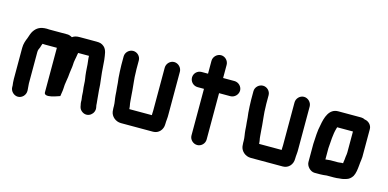

<svg xmlns="http://www.w3.org/2000/svg" viewBox="-68 -1030 2942 1456"><g transform="rotate(15 1403.0 -301.5)"><path d="M54 -22V-11C54 21 82 49 114 49C146 49 173 21 173 -11V-18C173 -37 169 -51 169 -70V-317C169 -333 175 -344 181 -357C185 -368 186 -378 191 -387C199 -386 206 -386 212 -386H304V-36C304 -20 319 -15 336 -16C368 -18 399 -31 424 -39C426 -60 431 -76 432 -97C432 -143 445 -182 447 -227C449 -250 454 -268 455 -290C455 -323 464 -348 467 -375L470 -390H555C555 -368 559 -348 561 -325L563 -295C564 -274 566 -258 568 -239C570 -224 575 -200 575 -182L577 -150C580 -127 583 -104 583 -82C584 -73 585 -66 586 -59C586 -56 586 -54 587 -51V-41C587 -33 588 -23 591 -12L593 -1C596 14 605 27 619 36C665 66 719 23 709 -27L707 -37C706 -40 706 -42 706 -43C706 -48 706 -53 705 -58C705 -69 702 -77 702 -88C702 -95 701 -103 700 -110C700 -116 699 -123 698 -132C694 -163 695 -194 690 -226C684 -270 680 -317 677 -364L675 -390C669 -432 668 -467 642 -490C624 -505 610 -509 582 -509H451C426 -509 409 -505 393 -493C379 -501 366 -505 355 -505H212C207 -505 201 -505 193 -506C142 -506 115 -489 94 -458C82 -440 78 -422 70 -400C60 -376 50 -350 50 -317V-73C50 -54 52 -37 54 -22Z M810 -454V-386C810 -353 813 -318 815 -285C817 -266 822 -233 822 -213C823 -204 824 -194 825 -183L827 -153C829 -124 836 -99 836 -71V-56C836 -46 837 -37 838 -29C843 8 878 40 921 40H1173C1217 40 1248 4 1248 -39C1248 -67 1253 -89 1252 -118V-452C1252 -484 1224 -512 1192 -512C1160 -512 1133 -484 1133 -452V-116C1133 -107 1133 -98 1132 -90V-79H955C954 -86 954 -93 953 -100C946 -131 947 -159 943 -193L941 -221C938 -266 930 -312 930 -360C929 -369 929 -377 929 -386V-454C929 -486 902 -513 870 -513C838 -513 810 -486 810 -454Z M1462 -594V-493H1412C1379 -493 1352 -467 1352 -434C1352 -401 1379 -374 1412 -374H1462V-8C1462 24 1490 51 1522 51C1554 51 1581 24 1581 -8V-372H1670C1702 -372 1730 -400 1730 -432C1730 -464 1702 -491 1670 -491H1581V-594C1581 -626 1554 -654 1522 -654C1490 -654 1462 -626 1462 -594Z M1829 -454V-386C1829 -353 1832 -318 1834 -285C1836 -266 1841 -233 1841 -213C1842 -204 1843 -194 1844 -183L1846 -153C1848 -124 1855 -99 1855 -71V-56C1855 -46 1856 -37 1857 -29C1862 8 1897 40 1940 40H2192C2236 40 2267 4 2267 -39C2267 -67 2272 -89 2271 -118V-452C2271 -484 2243 -512 2211 -512C2179 -512 2152 -484 2152 -452V-116C2152 -107 2152 -98 2151 -90V-79H1974C1973 -86 1973 -93 1972 -100C1965 -131 1966 -159 1962 -193L1960 -221C1957 -266 1949 -312 1949 -360C1948 -369 1948 -377 1948 -386V-454C1948 -486 1921 -513 1889 -513C1857 -513 1829 -486 1829 -454Z M2587 -99H2528C2518 -98 2508 -97 2497 -96C2494 -96 2492 -96 2490 -95V-183C2494 -238 2496 -295 2509 -340L2513 -354H2637V-190C2636 -183 2636 -178 2636 -175C2635 -169 2634 -162 2633 -154L2631 -132C2630 -125 2629 -119 2628 -112C2628 -109 2628 -105 2627 -102H2615C2605 -101 2596 -99 2587 -99ZM2435 24H2481C2496 24 2516 22 2531 20H2587C2594 20 2602 20 2610 19L2626 17C2630 16 2634 16 2637 16C2646 16 2656 14 2667 11L2681 7C2701 2 2717 -11 2729 -30C2742 -53 2746 -86 2749 -119L2751 -141C2753 -159 2755 -165 2756 -186V-405C2756 -436 2729 -462 2700 -465C2691 -470 2681 -473 2670 -473H2490C2418 -473 2397 -399 2386 -335C2375 -290 2374 -237 2371 -185V-43C2371 -11 2403 23 2435 24Z"/></g></svg>

Font: Electronic
Style: Nord
Weight: 900
Version: Version 1.011